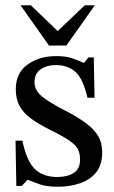

<svg xmlns="http://www.w3.org/2000/svg" viewBox="-20 -698 434 729"><path d="M42 8 39 -164H65Q81 -87 112 -56.5Q143 -26 198 -26Q236 -26 260 -41.5Q284 -57 284 -92Q284 -116 275.5 -132Q267 -148 243 -164.5Q219 -181 172 -204Q126 -227 97 -248.5Q68 -270 54 -296Q40 -322 40 -359Q40 -421 84.5 -453Q129 -485 193 -485Q231 -485 255 -476.5Q279 -468 298 -459H299L316 -480H336L339 -327H312Q296 -398 267 -424.5Q238 -451 192 -451Q158 -451 134.5 -435Q111 -419 111 -385Q111 -356 138 -333Q165 -310 228 -278Q274 -254 305 -231.5Q336 -209 352 -182.5Q368 -156 368 -119Q368 -72 345 -43.5Q322 -15 283.5 -2Q245 11 200 11Q157 11 131.5 2Q106 -7 86 -15H84L63 8ZM232 -525H166L58 -678H97L199 -580L302 -678H340Z"/></svg>

Font: STIX Two Text
Style: Regular
Weight: 400
Designer: Ross Mills, John Hudson & Paul Hanslow, Tiro Typeworks Ltd; with prior portions MicroPress Inc., and Coen Hoffman.
Foundry: Tiro Typeworks Ltd
Version: Version 2.13 b171